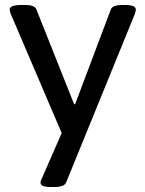

<svg xmlns="http://www.w3.org/2000/svg" viewBox="-20 -545 584 772"><path d="M184 207Q143 207 143 190Q143 188 143.5 184.5Q144 181 148 173L228 -10L22 -492Q21 -495 20 -499Q19 -503 19 -507Q19 -525 67 -525H82Q99 -525 110.5 -521Q122 -517 126 -508L278 -126H282L426 -508Q430 -517 442 -521Q454 -525 471 -525H482Q526 -525 526 -507Q526 -500 523 -491L247 186Q243 198 230 202.5Q217 207 198 207Z"/></svg>

Font: Asap Semi Expanded Medium
Style: Regular
Weight: 500
Width: 6
Designer: Pablo Cosgaya
Foundry: Omnibus-Type
Version: Version 3.001; ttfautohint (v1.8.4.7-5d5b)